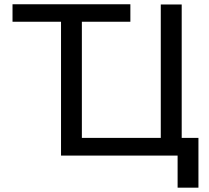

<svg xmlns="http://www.w3.org/2000/svg" viewBox="-20 -721 971 891"><path d="M804.2 1H263.2V-620.1H38.1V-701.2H585V-620.1H359.9V-81.1H726.1V-700.2H823.2V-81.1H900.9V149.9H804.2Z"/></svg>

Font: LT Superior Med
Style: Regular
Weight: 500
Designer: Daniel Lyons
Foundry: LyonsType
Version: Version 1.000